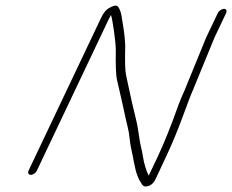

<svg xmlns="http://www.w3.org/2000/svg" viewBox="-20 -687 839 694"><path d="M767.4 -640 725.5 -552 646.5 -359C639.8 -344 632.7 -328 626.3 -311C597.7 -230 571.8 -167 550.3 -121L517.4 -52C507.8 -72 500.4 -96 496.2 -124L493.6 -138C478.6 -201 484.1 -206 469.1 -266C462.3 -292 451.1 -342 435.5 -416C432.3 -431 431 -465 432.7 -521C431.2 -551 428.5 -574 425.5 -590C420.8 -616 419.9 -645 407.3 -662C402.5 -669 393.2 -668 380 -661C362.5 -653 353 -639 343.7 -619L83.1 -70C79.6 -62 83.4 -55 91.4 -55C99.4 -55 109.6 -62 113.1 -70L373.7 -619C376.3 -624 378.6 -628 381.1 -633C387.8 -613 398.2 -535 398.6 -508C397.6 -451 399.2 -415 402.5 -400C412.5 -359 425.5 -299 434.9 -256C439.3 -238 446.8 -208 448.1 -190C450.1 -168 455.6 -141 460.3 -121L462.8 -107C465.4 -96 469.4 -74 472.9 -63C477.1 -51 481 -38 488.2 -29C493 -22 495.8 -9 514.4 -14C533 -19 539.4 -33 549.1 -54L580.3 -121C598 -158 617.2 -203 637.3 -257C657.3 -311 670.4 -346 676.8 -360L755.2 -551L797.4 -640C800.9 -648 798.1 -655 790.1 -655C782.1 -655 770.9 -648 767.4 -640Z"/></svg>

Font: MewTooHand
Style: UltIta
Weight: 400
Designer: Mew Too, Robert Jablonski
Version: Version 0.77